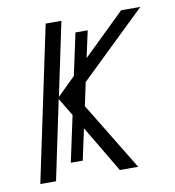

<svg xmlns="http://www.w3.org/2000/svg" viewBox="-66 -590 590 649"><g transform="rotate(-10 229.0 -265.5)"><path d="M21 0 133 -531H187L134 -279L196 -340L227 -484H269L249 -392L392 -531H458L232 -313L215 -233L357 0H294L199 -160L176 -53H135L169 -211L132 -272L75 0Z"/></g></svg>

Font: Noto Sans SemiCondensed Light
Style: Italic
Weight: 300
Width: 4
Italic angle: -12°
Designer: Monotype Design Team
Foundry: Monotype Imaging Inc.
Version: Version 2.013; ttfautohint (v1.8.4.7-5d5b)